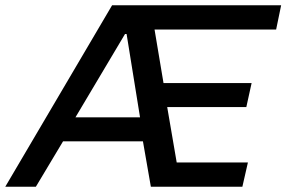

<svg xmlns="http://www.w3.org/2000/svg" viewBox="-49 -708 1086 728"><path d="M376 -688 -29 0H87L190 -172H493L523 0H870L891 -92H621L585 -302H885L905 -393H571L537 -596H998L1017 -688ZM482 -263H237L425 -579H431Z"/></svg>

Font: Saira UNSAM Medium Italic
Style: Regular
Weight: 500
Italic angle: -12°
Designer: Hector Gatti with collaboration of the Omnibus-Type team
Foundry: Omnibus-Type
Version: Version 0.072;PS 000.072;hotconv 1.0.88;makeotf.lib2.5.64775